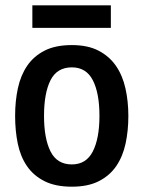

<svg xmlns="http://www.w3.org/2000/svg" viewBox="-20 -707 540 724"><path d="M251 -3Q189 -3 147.5 -24Q106 -45 81.5 -81Q57 -117 47 -165.5Q37 -214 37 -270Q37 -326 47.5 -374.5Q58 -423 82.5 -459Q107 -495 148 -516Q189 -537 251 -537Q311 -537 351.5 -516Q392 -495 417 -459Q442 -423 453 -374Q464 -325 464 -270Q464 -214 453.5 -165.5Q443 -117 418.5 -81Q394 -45 353 -24Q312 -3 251 -3ZM251 -87Q305 -87 330 -136Q355 -185 355 -270Q355 -356 330 -404.5Q305 -453 251 -453Q195 -453 170.5 -404.5Q146 -356 146 -270Q146 -185 170.5 -136Q195 -87 251 -87ZM398 -602H102V-687H398Z"/></svg>

Font: D2Coding
Style: Bold
Weight: 700
Monospace: yes
Designer: Yong-Rak Park; Jeong-Hwan Yoon; Sang-Min Lee;
Foundry: NHN Corporation
Version: Version 1.3.2; Build 20180524